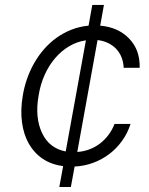

<svg xmlns="http://www.w3.org/2000/svg" viewBox="-20 -747 596 767"><path d="M70.7 -362.9Q76 -397 87.4 -430.2Q98.7 -463.4 115.8 -493.6Q132.8 -523.8 155.2 -549.7Q177.6 -575.6 205.1 -595.5Q232.6 -615.4 264.9 -628.2Q297.2 -641 333.8 -644.5L348.7 -727.3H395.2L380.3 -644.5Q452.8 -638.1 496.1 -592.7Q518.5 -569.2 528.6 -540.5Q538.7 -511.7 538 -476.2H474.1Q473 -499.6 465.2 -518.8Q457.4 -538 443.7 -552.2Q430 -566.4 411.4 -575.3Q392.8 -584.2 369.7 -587L288.7 -139.9Q314.3 -141.7 337.4 -150.4Q360.4 -159.1 379.6 -173.8Q398.8 -188.6 413.5 -208.3Q428.3 -228 437.5 -251.8H501.4Q489.7 -214.8 467.7 -184.3Q445.7 -153.8 416.4 -131.6Q387.1 -109.4 351.7 -96.4Q316.4 -83.5 278.1 -81.7L263.1 0H217L232.2 -83.5Q185 -89.5 150.4 -112.9Q115.8 -136.4 95 -173.3Q74.2 -210.2 67.8 -258.7Q61.4 -307.2 70.7 -362.9ZM148.4 -214.8Q177.2 -154.5 242.5 -142L323.2 -585.9Q288.4 -581 257.1 -562.7Q225.9 -544.4 200.8 -515.4Q175.8 -486.5 158.6 -448.3Q141.3 -410.2 134.2 -365.1Q118.6 -277 148.4 -214.8Z"/></svg>

Font: Inter P Light
Style: Italic
Weight: 300
Italic angle: 9.39999°
Designer: Rasmus Andersson
Foundry: rsms
Version: Version 3.018;git-588b23468